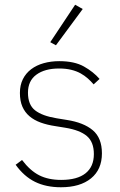

<svg xmlns="http://www.w3.org/2000/svg" viewBox="-20 -778 508 810"><path d="M237 12Q174 12 127.5 -11Q81 -34 46 -83L73 -103Q107 -58 145.5 -38.5Q184 -19 238 -19Q306 -19 341 -47Q376 -75 376 -128Q376 -179 346.5 -204Q317 -229 256 -239L213 -246Q179 -251 151.5 -261Q124 -271 104.5 -287.5Q85 -304 74.5 -328Q64 -352 64 -386Q64 -419 76.5 -444Q89 -469 111.5 -486Q134 -503 164.5 -511.5Q195 -520 230 -520Q294 -520 334 -497.5Q374 -475 400 -445L375 -422Q364 -435 350.5 -447Q337 -459 320 -468.5Q303 -478 280.5 -483.5Q258 -489 229 -489Q169 -489 133.5 -463Q98 -437 98 -387Q98 -336 128 -312.5Q158 -289 219 -279L262 -272Q333 -261 371.5 -228.5Q410 -196 410 -131Q410 -63 364 -25.5Q318 12 237 12ZM216 -587 192 -600 297 -758 329 -740Z"/></svg>

Font: IBM Plex Sans ExtLt
Style: Regular
Weight: 200
Designer: Mike Abbink, Paul van der Laan, Pieter van Rosmalen
Foundry: Bold Monday
Version: Version 3.005